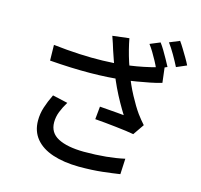

<svg xmlns="http://www.w3.org/2000/svg" viewBox="-127 -1004 1254 1198"><g transform="rotate(15 500.0 -405.0)"><path d="M776 -825Q789 -808 804 -783Q819 -758 833 -732.5Q847 -707 857 -688L791 -659Q782 -680 768.5 -705Q755 -730 740 -755Q725 -780 711 -798ZM891 -866Q904 -848 919.5 -822.5Q935 -797 949.5 -772.5Q964 -748 973 -729L908 -701Q892 -733 869.5 -772Q847 -811 826 -839ZM502 -702Q497 -719 489.5 -742Q482 -765 474 -787L581 -800Q587 -767 596.5 -729.5Q606 -692 618 -655Q630 -618 642 -586Q665 -522 698.5 -459.5Q732 -397 760 -358Q772 -342 784 -327Q796 -312 808 -299L759 -228Q739 -232 708.5 -236Q678 -240 642 -244Q606 -248 570.5 -251.5Q535 -255 506 -257L514 -340Q541 -338 571 -335.5Q601 -333 628 -331Q655 -329 671 -327Q652 -357 629.5 -397Q607 -437 586 -481Q565 -525 549 -568Q533 -611 521.5 -645Q510 -679 502 -702ZM137 -638Q225 -628 305 -624Q385 -620 455.5 -622Q526 -624 584 -630Q627 -635 671 -642.5Q715 -650 758.5 -660.5Q802 -671 840 -683L852 -584Q818 -574 777.5 -566Q737 -558 695.5 -551Q654 -544 616 -540Q518 -528 399.5 -527Q281 -526 139 -537ZM311 -310Q289 -274 276 -240.5Q263 -207 263 -172Q263 -105 322 -74Q381 -43 489 -42Q567 -42 632.5 -48.5Q698 -55 751 -67L746 34Q701 41 635.5 48.5Q570 56 483 56Q385 55 313 31Q241 7 202 -40.5Q163 -88 163 -157Q163 -201 176.5 -243Q190 -285 213 -332Z"/></g></svg>

Font: Noto Sans KR Medium
Style: Regular
Weight: 500
Designer: Ryoko NISHIZUKA  (kana, bopomofo & ideographs); Paul D. Hunt (Latin, Greek & Cyrillic); Sandoll Communications , Soo-you
Foundry: Adobe
Version: Version 2.004-H2;hotconv 1.0.118;makeotfexe 2.5.65603